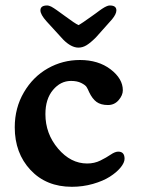

<svg xmlns="http://www.w3.org/2000/svg" viewBox="-20 -680 522 712"><path d="M321.3 -620.6Q327.1 -624.5 335.7 -630.9Q344.2 -637.2 348.1 -640.1Q352.1 -643.1 357.9 -647Q363.8 -650.9 366.9 -652.6Q370.1 -654.3 374 -656.2Q377.9 -658.2 381.1 -658.9Q384.3 -659.7 387.2 -659.7Q411.6 -659.7 411.6 -641.6Q411.6 -627.9 395.5 -608.4L335.9 -541.5Q315.9 -521.5 301.3 -512.5Q286.6 -503.4 271 -503.4Q244.1 -503.4 214.4 -533.2L152.8 -600.6Q129.9 -626 129.9 -641.6Q129.9 -659.7 154.8 -659.7Q158.2 -659.7 162.4 -658.4Q166.5 -657.2 169.9 -655.5Q173.3 -653.8 179.7 -649.7Q186 -645.5 190.2 -642.6Q194.3 -639.6 204.1 -632.6Q213.9 -625.5 220.7 -620.6Q257.3 -593.3 271 -586.9Q282.2 -592.3 321.3 -620.6ZM276.4 -457.5Q344.7 -457.5 390.1 -422.9Q435.5 -388.2 435.5 -345.2Q435.5 -326.7 419.9 -308.6Q404.3 -290.5 380.4 -290.5Q354 -290.5 338.1 -302Q322.3 -313.5 310.5 -338.4Q305.7 -350.1 301 -357.4Q296.4 -364.7 281.2 -372.3Q266.1 -379.9 243.2 -379.9Q204.6 -379.9 176.5 -346.4Q148.4 -313 148.4 -256.8Q148.4 -184.1 195.3 -128.9Q242.2 -73.7 303.2 -73.7Q330.1 -73.7 352.3 -84.7Q374.5 -95.7 390.6 -106.7Q406.7 -117.7 418.5 -117.7Q441.9 -117.7 441.9 -91.3Q441.9 -76.7 427 -58.6Q412.1 -40.5 387.2 -24.7Q362.3 -8.8 324.7 2Q287.1 12.7 246.6 12.7Q151.4 12.7 93 -49.8Q34.7 -112.3 34.7 -208Q34.7 -279.8 68.6 -337.6Q102.5 -395.5 157.5 -426.5Q212.4 -457.5 276.4 -457.5Z"/></svg>

Font: Cooper* SemiBold
Style: Regular
Weight: 600
Designer: Owen Earl
Foundry: indestructible type*
Version: Version 0.001